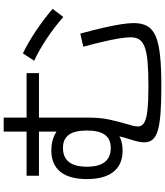

<svg xmlns="http://www.w3.org/2000/svg" viewBox="53 -897 894 1040"><g transform="rotate(-90 500.0 -377.0)"><path d="M553 50Q465 50 406 45.5Q347 41 312.5 30.5Q278 20 263.5 2Q249 -16 249 -43Q249 -57 253 -75.5Q257 -94 264 -116Q274 -146 280.5 -173.5Q287 -201 290 -229L320 -216Q289 -160 203 -160Q129 -160 89.5 -209.5Q50 -259 50 -353Q50 -448 89.5 -497Q129 -546 205 -546Q302 -546 356 -471L307 -448V-804H383V-346Q383 -282 372.5 -233Q362 -184 350 -144Q343 -122 339 -105Q335 -88 335 -77Q335 -56 354.5 -43.5Q374 -31 421.5 -25.5Q469 -20 553 -20Q632 -20 683.5 -24.5Q735 -29 764.5 -40Q794 -51 806 -69.5Q818 -88 818 -116Q818 -140 812 -177.5Q806 -215 794.5 -264Q783 -313 767 -373L838 -389Q857 -320 869.5 -265Q882 -210 888.5 -169Q895 -128 895 -99Q895 -55 878.5 -26Q862 3 823.5 19.5Q785 36 719 43Q653 50 553 50ZM219 -224Q266 -224 289.5 -255.5Q313 -287 313 -353Q313 -420 289.5 -451.5Q266 -483 219 -483Q117 -483 117 -353Q117 -224 219 -224ZM68 -613V-680H624V-613ZM928 -481Q876 -527 813.5 -569Q751 -611 691 -639L731 -700Q791 -671 854 -628.5Q917 -586 972 -539Z"/></g></svg>

Font: M PLUS 1 Code
Style: Regular
Weight: 400
Designer: Coji Morishita
Foundry: UNDERFOREST DESIGN
Version: Version 1.005